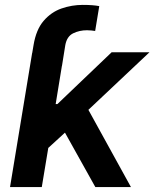

<svg xmlns="http://www.w3.org/2000/svg" viewBox="-20 -757 625 777"><path d="M365.8 0 242.9 -220.2 175.4 -158.4 149.1 0H20.6L110.1 -542.6H110.4L115.8 -574.6Q126.1 -637.1 156.6 -672.6Q187.1 -708.1 229 -722.7Q271 -737.2 314.6 -737.2Q356.9 -737.2 381.7 -732.2L365.1 -631.7Q358 -632.8 349.4 -633.7Q340.9 -634.6 332 -634.6Q301.5 -634.6 276.1 -622.2Q250.7 -609.7 244.3 -574.6L230.8 -490.4H230.5L205.3 -335.9H212.4L431.8 -545.5H584.9L337.7 -312.5L509.9 0Z"/></svg>

Font: Inter UI Semi Bold
Style: Italic
Weight: 600
Italic angle: -9.39999°
Designer: Rasmus Andersson
Foundry: rsms
Version: 3.2;8d6f07862